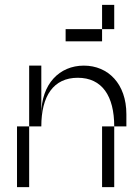

<svg xmlns="http://www.w3.org/2000/svg" viewBox="-20 -770 540 790"><path d="M150 -300V-500H100V-250H150C150 -375 200 -450 300 -450C400 -450 450 -375 450 -250H500V-300C500 -425 425 -500 325 -500C225 -500 150 -425 150 -300ZM50 0H100V-250H50ZM250 -600H400V-650H250ZM400 0H450V-250H400ZM400 -650H450V-750H400Z"/></svg>

Font: LS-VG5000 Light Shifted
Style: Regular
Weight: 400
Designer: Justin Bihan, 2021
Foundry: Justin Bihan, 2021
Version: Version 1.000;Glyphs 3.1.2 (3151)